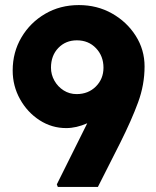

<svg xmlns="http://www.w3.org/2000/svg" viewBox="-20 -737 617 757"><path d="M208 0 204 -10 324 -251Q281 -232 241 -232Q184 -232 136 -263Q88 -294 59 -346Q30 -398 30 -459Q30 -531 64.5 -589.5Q99 -648 158 -682.5Q217 -717 291 -717Q363 -717 421.5 -684Q480 -651 515 -596Q550 -541 550 -475Q550 -403 524.5 -333.5Q499 -264 454 -174L366 0ZM282 -366Q328 -366 358 -396Q388 -426 388 -470Q388 -516 358.5 -547Q329 -578 283 -578Q239 -578 210 -548Q181 -518 181 -470Q181 -443 194.5 -419Q208 -395 231 -380.5Q254 -366 282 -366Z"/></svg>

Font: Lexend Deca
Style: Bold
Weight: 700
Designer: Bonnie Shaver-Troup, Thomas Jockin
Foundry: Lexend
Version: Version 1.008; ttfautohint (v1.8.4.7-5d5b)